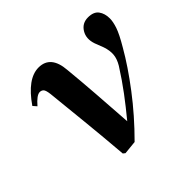

<svg xmlns="http://www.w3.org/2000/svg" viewBox="-129 -640 791 791"><g transform="rotate(-45 266.5 -244.5)"><path d="M186 8 177 1Q168 -108 158.5 -201Q149 -294 140 -382Q137 -407 130.5 -413.5Q124 -420 114 -420Q96 -420 66 -385L52 -401Q117 -495 182 -495Q252 -495 259 -404Q266 -333 272 -251.5Q278 -170 284 -80Q322 -126 355 -170Q388 -214 421 -266Q436 -291 438 -313.5Q440 -336 431 -363L416 -402Q403 -440 420.5 -468.5Q438 -497 472 -497Q505 -497 519 -478Q533 -459 533 -430Q533 -411 524 -384Q515 -357 486 -308Q446 -238 384 -156.5Q322 -75 245 2Z"/></g></svg>

Font: DeepMind Serif Text
Style: Italic
Weight: 400
Italic angle: -12°
Designer: Frank Grießhammer / Modifications: Colophon Foundry
Foundry: Colophon Foundry
Version: Version 5.003; ttfautohint (v1.8.2)